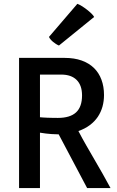

<svg xmlns="http://www.w3.org/2000/svg" viewBox="-20 -958 597 978"><path d="M77.1 -663.1H309.6Q358.4 -663.1 396 -649.7Q433.6 -636.2 458.7 -611.6Q483.9 -586.9 496.8 -552Q509.8 -517.1 509.8 -474.1Q509.8 -442.9 502 -414.8Q494.1 -386.7 478.3 -363Q462.4 -339.4 437.7 -320.8Q413.1 -302.2 379.4 -290.5Q397.9 -254.9 418.9 -218.3Q439.9 -181.6 461.2 -145Q482.4 -108.4 503.4 -71.8Q524.4 -35.2 543 0H423.8L278.8 -273.9H272Q257.8 -273.9 242.4 -275.1Q227.1 -276.4 213.9 -277.8Q198.2 -279.8 183.6 -282.2V0H77.1ZM183.6 -360.8Q188 -360.4 198 -359.6Q208 -358.9 220.5 -358.4Q232.9 -357.9 247.3 -357.7Q261.7 -357.4 274.9 -357.4Q336.9 -357.4 367.4 -385.5Q397.9 -413.6 397.9 -472.2Q397.9 -523.4 370.4 -550.8Q342.8 -578.1 292 -578.1H183.6ZM280.3 -726.1Q272.9 -729 264.9 -734.1Q256.8 -739.3 249.8 -745.1Q242.7 -751 237.3 -757.6Q231.9 -764.2 229.5 -770L374 -938.5Q382.8 -935.5 396 -927.5Q409.2 -919.4 422.1 -909.4Q435.1 -899.4 445.6 -889.2Q456.1 -878.9 459.5 -871.6L280.3 -726.1Z"/></svg>

Font: Basic
Style: Regular
Weight: 400
Designer: Magnus Gaarde
Foundry: Magnus Gaarde
Version: Version 1.003; ttfautohint (v1.1) -l 6 -r 16 -G 0 -x 16 -D l